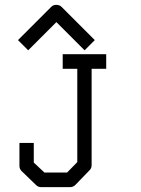

<svg xmlns="http://www.w3.org/2000/svg" viewBox="-20 -820 580 790"><path d="M75 -634 54 -655 191 -792Q199 -800 211 -800Q225 -800 233 -792L370 -655L349 -634L328 -613L212 -729L96 -613ZM60 -232H119V-151L163 -110H256L298 -153V-537H238V-597H417V-537H357V-141Q357 -128 349 -120L290 -59Q281 -50 268 -50H150Q137 -50 129 -58L69 -116Q60 -125 60 -137Z"/></svg>

Font: ibm3270
Style: Regular
Weight: 400
Monospace: yes
Version: Version 2.0.3